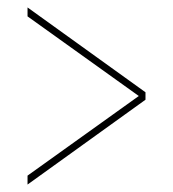

<svg xmlns="http://www.w3.org/2000/svg" viewBox="-20 -615 465 516"><path d="M54 -119V-143L353 -357L54 -571V-595L371 -367V-347Z"/></svg>

Font: Noto Serif Display ExtraCondensed SemiBold
Style: Regular
Weight: 600
Width: 2
Designer: Monotype Design Team
Foundry: Monotype Imaging Inc.
Version: Version 2.009